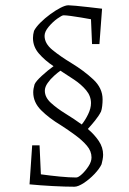

<svg xmlns="http://www.w3.org/2000/svg" viewBox="-20 -624 489 728"><path d="M239 -604Q247 -604 268 -602Q289 -600 315.5 -597Q342 -594 367 -591L357 -457H329L325 -551Q309 -554 288 -557.5Q267 -561 248.5 -563.5Q230 -566 221 -566Q215 -566 197.5 -553.5Q180 -541 164.5 -522.5Q149 -504 149 -488Q149 -459 179 -434.5Q209 -410 252 -384Q298 -356 333.5 -323Q369 -290 369 -247Q369 -235 367.5 -222Q366 -209 363 -201Q355 -185 340.5 -167Q326 -149 313 -135Q338 -114 354.5 -89.5Q371 -65 371 -37Q371 -29 369 -18.5Q367 -8 365 -1Q357 16 338 36Q319 56 297.5 70Q276 84 262 84Q228 84 180.5 81.5Q133 79 92 75L102 -73H130L135 37Q171 42 207 45.5Q243 49 269 49Q277 49 290.5 36.5Q304 24 315.5 6.5Q327 -11 327 -27Q327 -51 309.5 -71.5Q292 -92 265.5 -111.5Q239 -131 211 -149Q166 -176 136 -206Q106 -236 106 -274Q106 -287 111 -304Q116 -316 139 -337Q162 -358 183 -373Q150 -395 127.5 -421Q105 -447 105 -480Q105 -493 109 -507Q116 -521 133 -538Q150 -555 170.5 -570Q191 -585 209.5 -594.5Q228 -604 239 -604ZM209 -356Q199 -349 185 -336.5Q171 -324 160.5 -309Q150 -294 150 -280Q150 -255 173 -234Q196 -213 228.5 -193Q261 -173 290 -152Q303 -168 314 -190.5Q325 -213 325 -233Q325 -260 306.5 -282Q288 -304 261 -322Q234 -340 209 -356Z"/></svg>

Font: Grenze Gotisch ExtraLight
Style: Regular
Weight: 200
Designer: Renata Polastri
Foundry: Omnibus-Type
Version: Version 1.001